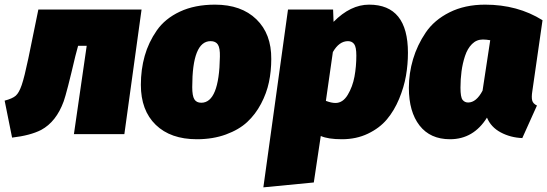

<svg xmlns="http://www.w3.org/2000/svg" viewBox="-50 -577 2354 826"><path d="M559 -536 485 0H268L323 -380H286L274 -335Q237 -177 224 -141Q192 -53 127 -18Q80 6 2 15L-30 -144Q4 -153 18 -165.5Q32 -178 43.5 -211.5Q55 -245 72 -326L115 -536Z M797 22Q684 22 620 -40Q556 -102 556 -212Q556 -278 572.5 -336.5Q589 -395 624.5 -446Q660 -497 724 -527Q788 -557 875 -557Q988 -557 1053 -494Q1118 -431 1117 -323Q1117 -271 1107 -223.5Q1097 -176 1073 -130.5Q1049 -85 1013.5 -52Q978 -19 922 1.5Q866 22 797 22ZM816 -135Q893 -135 896 -333Q897 -370 887.5 -385Q878 -400 856 -400Q777 -400 777 -202Q777 -165 786 -150Q795 -135 816 -135Z M1083 229 1189 -536H1383L1385 -483Q1458 -557 1538 -557Q1705 -557 1705 -350Q1705 -300 1696.5 -251Q1688 -202 1667 -151.5Q1646 -101 1614.5 -63.5Q1583 -26 1533 -2Q1483 22 1421 22Q1361 22 1330 8L1300 208ZM1393 -134Q1425 -134 1446 -169Q1467 -204 1475 -247.5Q1483 -291 1483 -338Q1483 -375 1473.5 -387.5Q1464 -400 1447 -400Q1409 -400 1382 -353L1352 -143Q1376 -134 1393 -134Z M2037 -557Q2177 -557 2284 -490L2240 -184Q2236 -159 2239.5 -145Q2243 -131 2260 -123L2197 17Q2146 15 2104 -7.5Q2062 -30 2045 -71Q1987 22 1886 22Q1801 22 1755 -37Q1709 -96 1709 -199Q1709 -262 1727 -322.5Q1745 -383 1781.5 -437Q1818 -491 1884 -524Q1950 -557 2037 -557ZM2027 -407Q2000 -407 1980.5 -387.5Q1961 -368 1950.5 -336Q1940 -304 1935.5 -270Q1931 -236 1931 -200Q1931 -159 1940 -147.5Q1949 -136 1964 -136Q1999 -136 2026 -187L2059 -404Q2041 -407 2027 -407Z"/></svg>

Font: Fira Sans Ultra
Style: Italic
Weight: 950
Italic angle: -8°
Designer: Carrois Corporate & Edenspiekermann AG
Foundry: Carrois Corporate GbR & Edenspiekermann AG
Version: Version 4.203;PS 004.203;hotconv 1.0.88;makeotf.lib2.5.64775